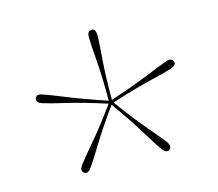

<svg xmlns="http://www.w3.org/2000/svg" viewBox="-74 -857 737 648"><g transform="rotate(-15 294.5 -533.0)"><path d="M443.5 -305Q431.5 -296.5 418.5 -315Q406 -331.5 375.5 -381.8Q345 -432 294.5 -502.5Q244 -432 213.5 -381.8Q183 -331.5 170.5 -315Q157.5 -296 145 -305.5Q133 -314 146.5 -332.5Q158.5 -349 196.8 -393.8Q235 -438.5 286 -508.5Q203.5 -535 146.5 -548.2Q89.5 -561.5 70 -568Q48.5 -575.5 53 -589.5Q57.5 -603.5 79 -596Q99 -589.5 153 -567.5Q207 -545.5 289 -518Q289 -605 284.2 -663Q279.5 -721 279.5 -742Q279.5 -764.5 295 -764.5Q309 -764.5 309.5 -742Q309.5 -721 304.8 -662.8Q300 -604.5 300 -518Q382 -545 436 -567.2Q490 -589.5 510 -596Q531.5 -603.5 536 -588.5Q540.5 -575.5 519 -568Q499 -561.5 442.2 -548Q385.5 -534.5 303 -508Q354 -438 392.2 -393.5Q430.5 -349 442.5 -332.5Q456 -314 443.5 -305Z"/></g></svg>

Font: Fraunces 144pt S050 Thin
Style: Regular
Weight: 100
Version: Version 1.000; ttfautohint (v1.8.3)